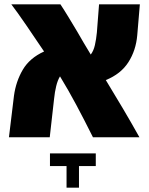

<svg xmlns="http://www.w3.org/2000/svg" viewBox="-20 -629 684 880"><path d="M21 0 44 -190Q53 -256 84.5 -309.5Q116 -363 182 -393Q166 -416 145 -447.5Q124 -479 102 -511Q80 -543 61.5 -569Q43 -595 32 -609H257Q273 -585 294 -550.5Q315 -516 334 -484Q353 -452 363 -434Q378 -408 396 -379Q409 -396 415 -422.5Q421 -449 424 -480L434 -609H621L609 -467Q603 -398 568.5 -344Q534 -290 465 -262Q504 -198 542.5 -133Q581 -68 619 0H406Q365 -82 329.5 -148.5Q294 -215 255 -279Q244 -261 237.5 -234Q231 -207 228 -177L208 0ZM285 231V132H209V74H419V132H342V231Z"/></svg>

Font: Noto Sans Hebrew SemiCondensed Black
Style: Regular
Weight: 900
Width: 4
Designer: Ben Nathan
Foundry: Google LLC
Version: Version 3.001; ttfautohint (v1.8.4.7-5d5b)